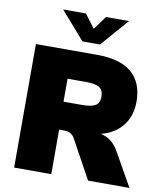

<svg xmlns="http://www.w3.org/2000/svg" viewBox="-98 -1001 911 1079"><g transform="rotate(10 357.5 -461.5)"><path d="M715 0H479L356 -224Q348 -238 333 -246Q318 -254 302 -254H269V0H57V-705H407Q539 -705 604.5 -648.5Q670 -592 670 -484Q670 -403 626.5 -347Q583 -291 503 -271Q569 -259 607 -191ZM372 -413Q426 -413 448.5 -427.5Q471 -442 471 -477Q471 -514 448.5 -529Q426 -544 372 -544H266V-413ZM550 -923 412 -765H312L174 -923H304L362 -846L419 -923Z"/></g></svg>

Font: Nunito Sans Heavy
Style: Regular
Weight: 400
Designer: Vernon Adams
Foundry: Vernon Adams
Version: Version 2.500